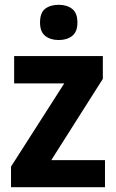

<svg xmlns="http://www.w3.org/2000/svg" viewBox="-20 -781 484 801"><path d="M418 0H26V-86L248 -433H39V-547H409V-452L194 -113H418ZM225 -761Q259 -761 281 -744Q303 -727 303 -687Q303 -648 281 -631Q259 -614 225 -614Q191 -614 169 -631Q147 -648 147 -687Q147 -728 168.5 -744.5Q190 -761 225 -761Z"/></svg>

Font: Noto Sans Hebrew SemiCondensed
Style: Bold
Weight: 700
Width: 4
Designer: Monotype Design Team
Foundry: Monotype Imaging Inc.
Version: Version 2.004; ttfautohint (v1.8.4.7-5d5b)